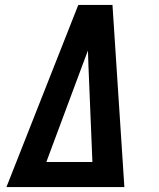

<svg xmlns="http://www.w3.org/2000/svg" viewBox="-20 -755 640 775"><path d="M6 0 296 -735H434L482 0ZM167 -101H353L337 -490Q337 -505 336 -520.5Q335 -536 335 -551Q329 -536 323.5 -520.5Q318 -505 312 -490Z"/></svg>

Font: Iosevka Etoile Oblique
Style: Bold
Weight: 700
Italic angle: -9°
Designer: Belleve Invis
Foundry: Belleve Invis
Version: Version 15.5.2; ttfautohint (v1.8.4)